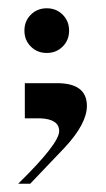

<svg xmlns="http://www.w3.org/2000/svg" viewBox="-20 -330 257 464"><path d="M39 -256Q39 -279 54.5 -294.5Q70 -310 93 -310Q116 -310 131.5 -294.5Q147 -279 147 -256Q147 -233 131.5 -217.5Q116 -202 93 -202Q70 -202 54.5 -217.5Q39 -233 39 -256ZM53 114H24Q123 17 123 -13Q123 -42 78 -44H40V-129H118Q190 -129 190 -74Q190 -31 136 27Z"/></svg>

Font: Ekushey Bangla
Style: Regular
Weight: 400
Designer: Al Mamun Sumon
Foundry: Al Mamun Sumon
Version: Version 1.0